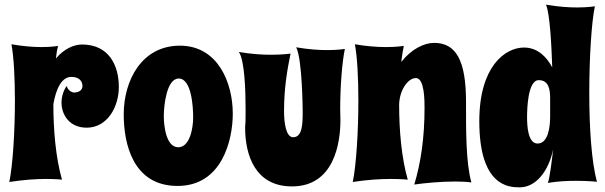

<svg xmlns="http://www.w3.org/2000/svg" viewBox="-20 -773 2597 824"><path d="M286 -443C326 -443 334 -418 334 -404C334 -389 322 -376 298 -376C298 -376 275 -376 266 -404C252 -384 244 -358 244 -332C244 -283 276 -225 352 -225C440 -225 490 -313 490 -400C490 -490 449 -582 332 -582C297 -582 254 -563 220 -522C222 -542 225 -560 229 -576C229 -576 203 -571 159 -571C125 -571 81 -574 29 -583C39 -532 44 -440 44 -342C44 -210 35 -65 20 8C84 -2 138 -5 178 -5C221 -5 246 -2 246 -2C219 -97 209 -216 209 -326C221 -395 246 -443 286 -443Z M979 -285C979 -417 916 -577 752 -577C589 -577 511 -429 511 -282C511 -157 550 25 742 25C933 25 979 -172 979 -285ZM809 -269C809 -224 795 -141 745 -141C693 -141 683 -232 683 -275C683 -320 695 -436 747 -436C802 -436 809 -315 809 -269Z M1460 -563C1460 -563 1431 -558 1384 -558C1349 -558 1303 -561 1251 -570C1278 -519 1279 -294 1279 -294C1279 -242 1278 -184 1238 -184C1207 -184 1199 -247 1199 -295C1199 -400 1214 -479 1227 -543C1227 -543 1194 -538 1143 -538C1105 -538 1057 -541 1005 -550C1030 -515 1034 -383 1034 -305C1034 -205 1032 -255 1032 -226C1032 -104 1077 27 1233 27C1415 27 1441 -161 1441 -257C1441 -272 1440 -288 1440 -304C1440 -402 1448 -505 1460 -563Z M2003 10C1979 -77 1980 -214 1980 -336C1980 -514 1937 -589 1843 -589C1800 -589 1745 -562 1702 -507C1705 -533 1709 -556 1713 -576C1713 -576 1684 -571 1637 -571C1601 -571 1555 -574 1503 -583C1513 -532 1518 -440 1518 -342C1518 -210 1509 -65 1494 8C1558 -2 1615 -5 1657 -5C1702 -5 1730 -2 1730 -2C1703 -96 1693 -214 1693 -322C1693 -382 1729 -438 1765 -438C1802 -438 1802 -340 1802 -311C1802 -180 1786 -75 1758 19C1799 13 1870 6 1932 6C1958 6 1983 7 2003 10Z M2542 7C2518 -80 2509 -229 2509 -373C2509 -529 2519 -681 2533 -746C2533 -746 2504 -741 2457 -741C2421 -741 2375 -744 2323 -753C2340 -718 2347 -574 2350 -484C2328 -525 2290 -569 2229 -569C2147 -569 2037 -487 2037 -253C2037 27 2164 31 2210 31C2278 31 2333 -34 2354 -132C2350 -99 2339 -3 2331 12C2372 5 2415 3 2452 3C2504 3 2542 7 2542 7ZM2341 -273C2341 -232 2334 -157 2287 -157C2245 -157 2242 -235 2242 -270C2242 -306 2245 -429 2292 -429C2336 -429 2341 -387 2341 -352C2341 -346 2341 -341 2341 -273Z"/></svg>

Font: Spicy Rice
Style: Regular
Weight: 400
Designer: Astigmatic (AOETI)
Foundry: Astigmatic (AOETI)
Version: Version 1.000